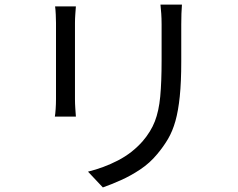

<svg xmlns="http://www.w3.org/2000/svg" viewBox="-20 -779 1040 840"><path d="M776 -759Q773 -722 773 -672Q773 -652 773 -621Q773 -590 773 -559.5Q773 -529 773 -510Q773 -420 766.5 -357Q760 -294 747.5 -249.5Q735 -205 715 -171Q695 -137 668 -105Q636 -66 594 -38Q552 -10 509.5 9Q467 28 430 41L365 -28Q434 -45 496 -77Q558 -109 604 -161Q640 -203 657.5 -248Q675 -293 681 -356.5Q687 -420 687 -514Q687 -533 687 -563.5Q687 -594 687 -624.5Q687 -655 687 -672Q687 -698 685.5 -719Q684 -740 682 -759ZM312 -751Q311 -737 309.5 -717Q308 -697 308 -679Q308 -670 308 -637.5Q308 -605 308 -561Q308 -517 308 -472Q308 -427 308 -392.5Q308 -358 308 -345Q308 -326 309.5 -304.5Q311 -283 312 -269H220Q222 -280 223.5 -302Q225 -324 225 -346Q225 -359 225 -393.5Q225 -428 225 -472.5Q225 -517 225 -561Q225 -605 225 -637.5Q225 -670 225 -679Q225 -693 224 -715Q223 -737 221 -751Z"/></svg>

Font: Go Noto Kurrent-Regular
Style: Regular
Weight: 400
Designer: Monotype Design Team
Foundry: Monotype Imaging Inc.
Version: Version 2.012; ttfautohint (v1.8.4.7-5d5b)